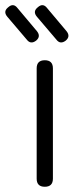

<svg xmlns="http://www.w3.org/2000/svg" viewBox="-43 -713 319 733"><path d="M95 -558Q74 -542 59 -562L-15 -649Q-32 -669 -12 -685Q8 -703 24 -682L98 -594Q114 -574 95 -558ZM208 -558Q187 -542 172 -562L98 -649Q81 -669 101 -685Q121 -703 137 -682L211 -594Q227 -574 208 -558ZM97 -31V-452Q97 -483 128 -483Q159 -483 159 -452V-31Q159 0 128 0Q97 0 97 -31Z"/></svg>

Font: Jura Medium
Style: Regular
Weight: 500
Designer: Daniel Johnson, Alexei Vanyashin
Foundry: Daniel Johnson
Version: Version 5.103